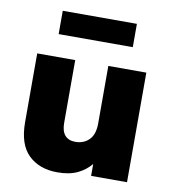

<svg xmlns="http://www.w3.org/2000/svg" viewBox="-78 -734 725 811"><g transform="rotate(10 285.0 -328.0)"><path d="M222 10Q144 10 97.5 -35Q51 -80 51 -175V-470H214V-201Q214 -165 229.5 -147.5Q245 -130 274 -130Q310 -130 333 -153Q356 -176 356 -224V-470H519V0H365V-51Q342 -23 307.5 -6.5Q273 10 222 10ZM126 -566V-666H444V-566Z"/></g></svg>

Font: Gantari ExtraBold
Style: Regular
Weight: 800
Version: Version 1.000